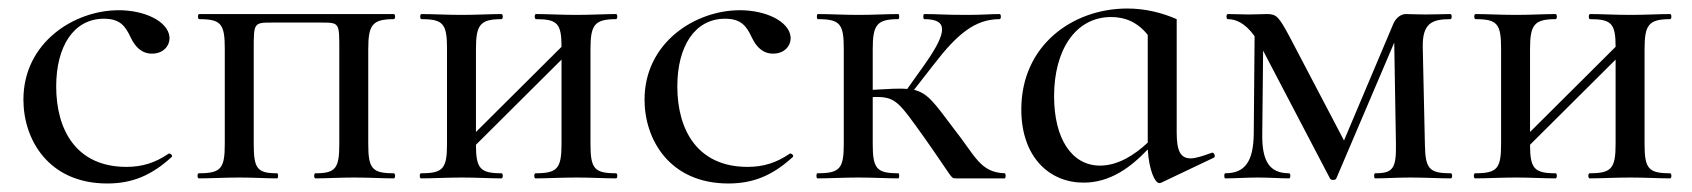

<svg xmlns="http://www.w3.org/2000/svg" viewBox="-20 -419 3975 451"><path d="M232 12C292 12 337 -8 383 -50C387 -53 380 -60 376 -58C344 -36 313 -27 277 -27C159 -27 112 -114 112 -216C112 -310 153 -375 224 -375C261 -375 274 -359 287 -331C297 -310 312 -293 337 -293C365 -293 380 -313 378 -333C374 -369 320 -395 259 -395C154 -395 35 -319 35 -185C35 -91 94 12 232 12Z M905 -12C854 -12 845 -23 845 -81V-303C845 -360 854 -374 905 -374C909 -374 909 -386 905 -386H448C444 -386 444 -374 448 -374C499 -374 508 -363 508 -305V-81C508 -23 499 -12 447 -12C443 -12 443 0 447 0C474 0 508 -2 543 -2C575 -2 606 0 631 0C634 0 634 -12 631 -12C584 -12 576 -23 576 -81V-303C576 -365 576 -366 619 -366H735C777 -366 777 -365 777 -305V-81C777 -23 768 -12 721 -12C717 -12 717 0 721 0C745 0 779 -2 812 -2C846 -2 879 0 905 0C909 0 909 -12 905 -12Z M1427 -12C1376 -12 1367 -23 1367 -81V-303C1367 -360 1376 -374 1427 -374C1431 -374 1431 -386 1427 -386C1402 -386 1368 -384 1334 -384C1299 -384 1265 -386 1239 -386C1235 -386 1235 -374 1239 -374C1289 -374 1299 -364 1299 -309L1098 -109V-303C1098 -360 1107 -374 1158 -374C1162 -374 1162 -386 1158 -386C1133 -386 1099 -384 1065 -384C1030 -384 996 -386 970 -386C966 -386 966 -374 970 -374C1021 -374 1030 -363 1030 -305V-81C1030 -23 1021 -12 969 -12C965 -12 965 0 969 0C996 0 1030 -2 1065 -2C1099 -2 1132 0 1158 0C1162 0 1162 -12 1158 -12C1108 -12 1098 -23 1098 -79L1299 -279V-81C1299 -23 1289 -12 1238 -12C1234 -12 1234 0 1238 0C1264 0 1299 -2 1334 -2C1368 -2 1401 0 1427 0C1431 0 1431 -12 1427 -12Z M1691 12C1751 12 1796 -8 1842 -50C1846 -53 1839 -60 1835 -58C1803 -36 1772 -27 1736 -27C1618 -27 1571 -114 1571 -216C1571 -310 1612 -375 1683 -375C1720 -375 1733 -359 1746 -331C1756 -310 1771 -293 1796 -293C1824 -293 1839 -313 1837 -333C1833 -369 1779 -395 1718 -395C1613 -395 1494 -319 1494 -185C1494 -91 1553 12 1691 12Z M2340 -12C2282 -14 2271 -53 2221 -116C2175 -177 2160 -200 2127 -208L2173 -267C2229 -340 2271 -374 2328 -374C2332 -374 2332 -386 2328 -386C2307 -386 2289 -384 2251 -384C2197 -384 2183 -386 2151 -386C2148 -386 2148 -374 2151 -374C2206 -374 2207 -346 2153 -269L2111 -210C2092 -212 2067 -210 2030 -208V-303C2030 -360 2039 -374 2090 -374C2093 -374 2093 -386 2090 -386C2065 -386 2031 -384 1997 -384C1962 -384 1928 -386 1901 -386C1898 -386 1898 -374 1901 -374C1953 -374 1962 -363 1962 -305V-81C1962 -23 1953 -12 1900 -12C1897 -12 1897 0 1900 0C1928 0 1962 -2 1997 -2C2031 -2 2064 0 2090 0C2093 0 2093 -12 2090 -12C2039 -12 2030 -23 2030 -81V-191C2084 -193 2090 -181 2151 -96C2221 3 2212 0 2227 0H2340C2343 0 2343 -12 2340 -12Z M2826 -60C2804 -52 2788 -47 2777 -47C2753 -47 2744 -64 2744 -108V-374C2710 -389 2670 -399 2628 -399C2500 -399 2379 -313 2379 -162C2379 -49 2446 10 2525 10C2589 10 2637 -27 2676 -68C2679 -19 2693 11 2703 11C2705 11 2706 11 2708 10L2832 -49C2836 -52 2831 -63 2826 -60ZM2564 -30C2497 -30 2456 -94 2456 -193C2456 -301 2506 -379 2590 -379C2623 -379 2652 -367 2676 -337V-84C2646 -56 2607 -30 2564 -30Z M3388 -12C3336 -12 3328 -23 3327 -81L3322 -308C3321 -364 3343 -374 3387 -374C3391 -374 3391 -386 3387 -386C3369 -386 3355 -385 3329 -385C3307 -385 3291 -386 3282 -386C3271 -386 3258 -377 3252 -361L3137 -89L3008 -335C2984 -379 2979 -386 2956 -386C2948 -386 2930 -385 2912 -385C2900 -385 2880 -386 2864 -386C2860 -386 2860 -374 2864 -374C2882 -374 2904 -366 2927 -334L2925 -104C2924 -39 2904 -12 2858 -12C2855 -12 2855 0 2858 0C2881 0 2908 -2 2934 -2C2963 -2 2986 0 3008 0C3012 0 3012 -12 3008 -12C2963 -12 2944 -39 2945 -104L2947 -300L3104 0C3106 5 3117 5 3119 0L3255 -319L3259 -81C3260 -23 3252 -12 3210 -12C3207 -12 3207 0 3210 0C3234 0 3260 -2 3294 -2C3326 -2 3362 0 3388 0C3392 0 3392 -12 3388 -12Z M3903 -12C3852 -12 3843 -23 3843 -81V-303C3843 -360 3852 -374 3903 -374C3907 -374 3907 -386 3903 -386C3878 -386 3844 -384 3810 -384C3775 -384 3741 -386 3715 -386C3711 -386 3711 -374 3715 -374C3765 -374 3775 -364 3775 -309L3574 -109V-303C3574 -360 3583 -374 3634 -374C3638 -374 3638 -386 3634 -386C3609 -386 3575 -384 3541 -384C3506 -384 3472 -386 3446 -386C3442 -386 3442 -374 3446 -374C3497 -374 3506 -363 3506 -305V-81C3506 -23 3497 -12 3445 -12C3441 -12 3441 0 3445 0C3472 0 3506 -2 3541 -2C3575 -2 3608 0 3634 0C3638 0 3638 -12 3634 -12C3584 -12 3574 -23 3574 -79L3775 -279V-81C3775 -23 3765 -12 3714 -12C3710 -12 3710 0 3714 0C3740 0 3775 -2 3810 -2C3844 -2 3877 0 3903 0C3907 0 3907 -12 3903 -12Z"/></svg>

Font: Cormorant Infant Book
Style: Regular
Weight: 500
Designer: Christian Thalmann (Catharsis Fonts)
Version: Version 1.000;PS 002.000;hotconv 1.0.88;makeotf.lib2.5.64775